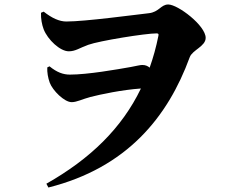

<svg xmlns="http://www.w3.org/2000/svg" viewBox="-20 -773 1040 857"><path d="M276 -677C245 -677 212 -692 175 -721L163 -716C162 -690 167 -663 175 -642C193 -596 248 -544 287 -544C317 -544 335 -559 374 -573C424 -591 629 -624 679 -624C687 -624 689 -621 687 -613C677 -563 664 -516 648 -471C640 -478 630 -483 615 -483C606 -483 590 -479 564 -474C502 -463 371 -440 292 -440C262 -440 234 -450 201 -477L191 -472C190 -450 194 -426 202 -404C215 -369 267 -317 300 -317C323 -317 349 -331 383 -340C430 -352 524 -372 609 -378C524 -201 383 -64 187 47L196 64C546 -24 729 -250 827 -518C839 -550 898 -566 898 -604C898 -659 774 -753 731 -753C698 -753 690 -719 644 -714C582 -707 360 -677 276 -677Z"/></svg>

Font: Noto Serif CJK SC Black
Style: Regular
Weight: 900
Designer: Ryoko NISHIZUKA 西塚涼子 (kana & ideographs); Frank Grießhammer (Latin, Greek & Cyrillic); Wenlong ZHANG 张文龙 (bopomofo); San
Foundry: Adobe
Version: Version 2.001;hotconv 1.1.0;makeotfexe 2.6.0